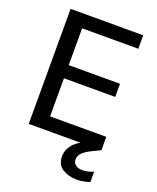

<svg xmlns="http://www.w3.org/2000/svg" viewBox="-163 -796 898 1098"><g transform="rotate(20 285.5 -247.0)"><path d="M73 0V-700H515V-618H173V-394H485V-314H173V-82H515V0ZM439 206Q390 206 352.5 183Q315 160 315 107Q315 70 342 37Q369 4 440 -27L490 -49L514 0L458 27Q423 45 408.5 62Q394 79 394 98Q394 120 409.5 132Q425 144 451 144Q483 144 518 129V192Q500 198 479.5 202Q459 206 439 206Z"/></g></svg>

Font: DM Sans Medium
Style: Regular
Weight: 500
Designer: Colophon Foundry, Jonny Pinhorn
Foundry: Colophon Foundry
Version: Version 4.004; ttfautohint (v1.8.4.7-5d5b)